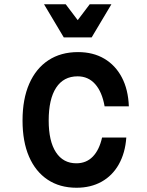

<svg xmlns="http://www.w3.org/2000/svg" viewBox="-20 -866 690 903"><path d="M340 17Q261 17 204 -21Q147 -59 116.5 -129.5Q86 -200 86 -299Q86 -400 117.5 -472Q149 -544 207.5 -582.5Q266 -621 347 -621Q418 -621 470.5 -590Q523 -559 553 -502Q583 -445 586 -366H472Q460 -434 427.5 -470.5Q395 -507 345 -507Q279 -507 244 -453.5Q209 -400 209 -299Q209 -202 243 -150Q277 -98 339 -98Q386 -98 416.5 -129.5Q447 -161 460 -219H574Q569 -147 539 -93.5Q509 -40 458 -11.5Q407 17 340 17ZM504 -846 411 -690H280L187 -846H289L379 -727H312L402 -846Z"/></svg>

Font: Martian Mono SemiCondensed Medium
Style: Regular
Weight: 500
Width: 4
Designer: Roman Shamin
Foundry: Evil Martians
Version: Version 1.000